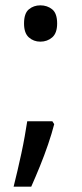

<svg xmlns="http://www.w3.org/2000/svg" viewBox="-20 -570 308 719"><path d="M183 -105Q174 -70 160 -29Q146 12 129.5 52.5Q113 93 97 129H31Q38 101 45.5 69Q53 37 60 4.5Q67 -28 72.5 -59Q78 -90 82 -116H176ZM70 -482Q70 -520 88 -535Q106 -550 131 -550Q157 -550 175.5 -535Q194 -520 194 -482Q194 -446 175.5 -430Q157 -414 131 -414Q106 -414 88 -430Q70 -446 70 -482Z"/></svg>

Font: Noto Sans Georgian
Style: Regular
Weight: 400
Designer: Monotype Design Team, Akaki Razmadze
Foundry: Google LLC
Version: Version 2.002